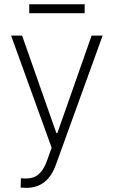

<svg xmlns="http://www.w3.org/2000/svg" viewBox="-20 -701 545 920"><path d="M88.9 198.2H79.1L80.1 153.3L102.5 154.3Q124 154.3 141.1 148.4Q158.2 142.6 175 124Q191.9 105.5 205.1 69.3L227.5 6.8L33.2 -530.3H85.9L250 -63.5H254.9L418.9 -530.3H471.7L248 87.9Q208.5 199.2 105.5 199.2Q93.8 199.2 88.9 198.2ZM385.7 -637.7H120.1V-680.7H385.7Z"/></svg>

Font: Pretendard ExtraLight
Style: Regular
Weight: 200
Designer: Base glyphs from Inter by Rasmus Andersson; Hangeul glyphs from Noto Sans CJK(Source Han Sans) by Jang Soo-young and Kan
Foundry: Kil Hyung-jin
Version: Version 1.309